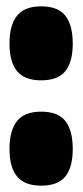

<svg xmlns="http://www.w3.org/2000/svg" viewBox="-20 -580 261 607"><path d="M10 -109Q10 -168 34 -197.5Q58 -227 110 -227Q163 -227 186.5 -197.5Q210 -168 210 -109Q210 -51 186.5 -22Q163 7 110 7Q58 7 34 -22Q10 -51 10 -109ZM10 -442Q10 -501 34 -530.5Q58 -560 110 -560Q163 -560 186.5 -530.5Q210 -501 210 -442Q210 -384 186.5 -355Q163 -326 110 -326Q58 -326 34 -355Q10 -384 10 -442Z"/></svg>

Font: Georama Condensed Black
Style: Regular
Weight: 900
Width: 3
Designer: Jean-Baptiste Levee
Foundry: Production Type
Version: Version 1.000